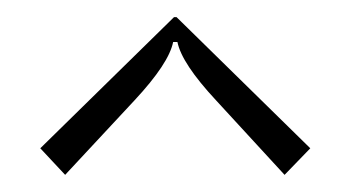

<svg xmlns="http://www.w3.org/2000/svg" viewBox="-20 -667 408 224"><path d="M27 -494 183 -647H186L342 -494L312 -463L232 -550Q192 -593 187 -618H182Q177 -593 137 -550L56 -463Z"/></svg>

Font: Foglihten068fMac
Style: Regular
Weight: 500
Designer: gluk (gluksza@wp.pl)
Foundry: gluk (gluksza@wp.pl)
Version: Version 0.68